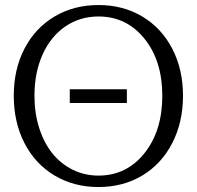

<svg xmlns="http://www.w3.org/2000/svg" viewBox="-20 -735 789 770"><path d="M375 -30.8Q487.3 -30.8 559.1 -120.4Q630.9 -210 630.9 -351.1Q630.9 -491.2 559.1 -580.1Q487.3 -668.9 375 -668.9Q300.3 -668.9 241.7 -628.7Q183.1 -588.4 150.6 -515.9Q118.2 -443.4 118.2 -351.1Q118.2 -281.2 137.2 -221.7Q156.2 -162.1 189.9 -120.1Q223.6 -78.1 271.5 -54.4Q319.3 -30.8 375 -30.8ZM35.2 -351.1Q35.2 -457 78.1 -539.8Q121.1 -622.6 198.5 -668.7Q275.9 -714.8 375 -714.8Q473.6 -714.8 550.8 -668.7Q627.9 -622.6 670.9 -539.6Q713.9 -456.5 713.9 -351.1Q713.9 -245.1 670.9 -161.4Q627.9 -77.6 550.8 -31.2Q473.6 15.1 375 15.1Q276.4 15.1 198.7 -31.2Q121.1 -77.6 78.1 -161.1Q35.2 -244.6 35.2 -351.1ZM259.8 -321.8V-377H488.8V-321.8Z"/></svg>

Font: LT Superior Serif
Style: Regular
Weight: 400
Designer: Daniel Lyons
Foundry: LyonsType
Version: Version 2.120;FEAKit 1.0